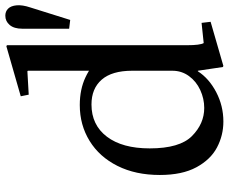

<svg xmlns="http://www.w3.org/2000/svg" viewBox="-89 -761 860 722"><g transform="rotate(-90 341.0 -400.0)"><path d="M532 -126Q532 -78 540 -64L616 -72L620 -38L454 10L450 8L436 -86V-286H532ZM528 -806 532 -804V-286H436V-725L434 -727L346 -722L340 -752ZM486 -453 436 -333Q436 -409 402.5 -447.5Q369 -486 309 -486Q232 -486 188 -428Q144 -370 144 -267Q144 -154 190.5 -108Q237 -62 296 -62Q331 -62 363.5 -77Q396 -92 416 -119.5Q436 -147 436 -182V-86H434Q407 -44 355.5 -17Q304 10 245 10Q193 10 147.5 -14Q102 -38 73 -91.5Q44 -145 44 -229Q44 -320 78 -388Q112 -456 172 -493Q232 -530 307 -530Q366 -530 411.5 -508.5Q457 -487 486 -453ZM643 -810Q659 -810 669.5 -799.5Q680 -789 682 -767.5Q684 -746 674 -716L627 -566L594 -570V-746Q594 -777 608 -793.5Q622 -810 643 -810Z"/></g></svg>

Font: Minipax
Style: Regular
Weight: 400
Designer: Raphaël Ronot
Foundry: Velvetyne Type Foundry
Version: Version 1.000